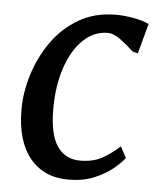

<svg xmlns="http://www.w3.org/2000/svg" viewBox="-46 -609 552 659"><g transform="rotate(5 230.0 -279.0)"><path d="M394.5 -447.5Q375.5 -466 350.5 -484.8Q325.5 -503.5 304.5 -503.5Q257.5 -503.5 220.2 -467.8Q183 -432 161.8 -368.8Q140.5 -305.5 141 -222.5Q142 -138 169.5 -98.2Q197 -58.5 247.5 -58.5Q293 -58.5 323.8 -75.8Q354.5 -93 383.5 -119.5L404 -81Q391.5 -64.5 366 -43.2Q340.5 -22 302 -6Q263.5 10 213 10Q129 10 81 -48.5Q33 -107 32.5 -213.5Q32 -272 50.8 -334Q69.5 -396 106.5 -449.2Q143.5 -502.5 199 -535.2Q254.5 -568 328 -568Q355.5 -568 387.8 -562.2Q420 -556.5 441.5 -546L413.5 -442.5Z"/></g></svg>

Font: Merriweather
Style: Italic
Weight: 400
Italic angle: -7.8°
Designer: Eben Sorkin
Foundry: Eben Sorkin
Version: Version 2.100